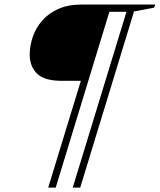

<svg xmlns="http://www.w3.org/2000/svg" viewBox="-20 -705 704 846"><path d="M225.5 121.5H192.5L439 -685H555L545 -653H462ZM333.5 121.5H300.5L547 -685H664L659.5 -671.5L570.5 -654.5ZM462.5 -685 360 -349H249.5Q175.5 -349 143.2 -380.5Q111 -412 111 -465Q111 -503 124.2 -542Q137.5 -581 165 -613.2Q192.5 -645.5 236 -665.2Q279.5 -685 340 -685Z"/></svg>

Font: Newsreader 36pt Light
Style: Italic
Weight: 300
Italic angle: -17°
Designer: Hugues Gentile
Foundry: Production Type
Version: Version 1.003